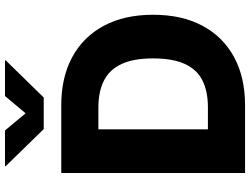

<svg xmlns="http://www.w3.org/2000/svg" viewBox="-135 -855 990 760"><g transform="rotate(-90 360.0 -475.0)"><path d="M323.2 0H129.4V-147H315.4Q378.4 -147 421.6 -168.7Q464.8 -190.4 486.8 -238.3Q508.8 -286.1 508.8 -363.8Q508.8 -441.4 486.6 -489Q464.4 -536.6 420.9 -558.6Q377.4 -580.6 313 -580.6H126.5V-727.5H323.2Q434.1 -727.5 514.4 -683.8Q594.7 -640.1 638.2 -558.6Q681.6 -477.1 681.6 -363.8Q681.6 -250.5 638.2 -168.9Q594.7 -87.4 514.4 -43.7Q434.1 0 323.2 0ZM228 -727.5V0H55.2V-727.5ZM223.6 -950.2 291.5 -868.7 359.9 -950.2H501V-947.3L354 -796.9H229L82.5 -947.3V-950.2Z"/></g></svg>

Font: Inter 17pt ExtraBold
Style: Regular
Weight: 800
Version: Version 4.001;git-66647c0bb